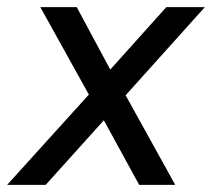

<svg xmlns="http://www.w3.org/2000/svg" viewBox="-49 -518 594 538"><path d="M341 0 242 -181 79 0H-29L200 -253L64 -498H166L260 -323L417 -498H525L303 -251L442 0Z"/></svg>

Font: Chakra Petch Medium
Style: Italic
Weight: 500
Italic angle: -10°
Designer: Katatrad Aksorn Co.,Ltd.
Foundry: Cadson Demak Co.,Ltd.
Version: Version 1.000; ttfautohint (v1.6)